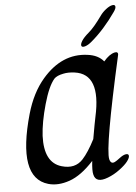

<svg xmlns="http://www.w3.org/2000/svg" viewBox="-56 -803 627 887"><g transform="rotate(-5 258.0 -359.0)"><path d="M502.5 -728Q448.8 -651 388.3 -600Q372.1 -586 357.7 -581.5Q343.3 -577 339.9 -584.5Q336.6 -592 346 -607.5Q355.3 -623 380.2 -644Q405 -665 441.4 -716Q451.8 -731 468.4 -744Q485 -757 497.8 -759.5Q510.5 -762 512.2 -753Q513.9 -744 502.5 -728ZM409.2 32Q352.3 54 343 12Q338.4 -5 343.5 -51Q286 12 231.3 31Q176.6 50 131.8 37Q-7.7 -3 74.6 -293Q102 -389 155.4 -451Q246.7 -557 364.3 -541Q413.8 -535 439.1 -504Q464.8 -535 490.3 -541Q498.5 -543 502.7 -539.5Q506.9 -536 505.2 -528Q410.2 -105 422.5 -52Q428.4 -28 447.2 -37Q455.6 -41 471.7 -53.5Q487.8 -66 500.4 -68Q513.1 -70 514.3 -60.5Q515.5 -51 503.6 -35Q491.7 -19 464.9 1Q438.2 21 409.2 32ZM357.2 -151Q371.2 -231 376.1 -253Q419.3 -449 297.7 -465Q268 -469 245.6 -464Q215.1 -458 202.9 -445Q175.1 -413 152 -331Q128.8 -249 125.3 -186Q120.4 -62 200.4 -39Q261.8 -21 299.4 -62Q327 -92 357.2 -151Z"/></g></svg>

Font: Kavivanar
Style: Regular
Weight: 400
Designer: Tharique Azeez
Foundry: Tharique Azeez
Version: Version 1.88